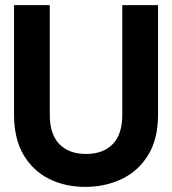

<svg xmlns="http://www.w3.org/2000/svg" viewBox="-20 -720 674 752"><path d="M314 12Q236 12 173 -19Q110 -50 72.5 -113Q35 -176 35 -271V-700H175V-270Q175 -194 212.5 -155.5Q250 -117 317 -117Q384 -117 421.5 -155.5Q459 -194 459 -270V-700H599V-271Q599 -176 560.5 -113Q522 -50 457 -19Q392 12 314 12Z"/></svg>

Font: Host Grotesk ExtraBold
Style: Regular
Weight: 800
Designer: Doğukan Karapınar
Foundry: Element Type
Version: Version 1.003; ttfautohint (v1.8.4.7-5d5b)